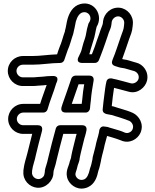

<svg xmlns="http://www.w3.org/2000/svg" viewBox="-20 -847 894 1107"><path d="M114 -125C93.6 -125 77 -141.7 77 -161C77 -180.7 94.1 -198 114 -198H230C241.1 -198 251.1 -205.6 254.1 -216.4C268 -266.8 289.2 -314.6 303.9 -365.6C305.9 -371.5 328.3 -409 284 -409C263.2 -409 242.3 -407 225.6 -404.9L195.8 -402.9C183.2 -401.5 174.5 -401 166 -401H112C92.1 -401 75 -418.3 75 -438C75 -457.3 91.6 -474 112 -474H166C223.1 -474 272.6 -484 327 -484C337.4 -484 346.8 -490.8 350.3 -500C359.1 -522.8 363.6 -541.4 369.9 -557C384.9 -589.9 391.2 -621.9 401.4 -649.2C401.7 -650.1 402.1 -651.3 402.2 -651.9C408.3 -676.2 413.6 -704.2 417.3 -723.2C425.8 -752.6 439.4 -770.9 455.9 -775.3C489.7 -784.3 512.4 -749.3 496.6 -722C493.3 -716.6 489.1 -711.1 488.1 -703.7C478.4 -674.6 476.8 -644.7 470.4 -627.2C464.2 -608.7 456.5 -587 453.5 -571.9C449.8 -553.3 443.5 -539.9 433.6 -520.2C433.6 -520.2 411.6 -484 456 -484H527C538.1 -484 547.7 -492.1 550.7 -501.1C553.9 -510.7 558.4 -520.7 562.4 -531.2L574.4 -563.2C583.4 -587.2 589.9 -608 598.6 -632.9L607.6 -659.9C612.1 -672.6 620.8 -686.2 622.9 -708.7L623.9 -719.3C626.4 -738.1 644.8 -754.6 664.5 -752.6C681.7 -750.9 698.6 -732.4 696.1 -712.6L695.1 -700C693.2 -675.3 686.4 -665.2 677.4 -638.2C661.1 -592.6 647.1 -545.1 629 -502.8C622.6 -487.7 622.9 -473 643.1 -466.3C658 -461.3 672.7 -456.3 685.7 -455.1C701.2 -453.7 718.5 -446.4 740.7 -440.8L751.4 -437.9C767.2 -433.6 784.3 -417.1 779.1 -394C775.5 -377.9 756.6 -362.7 735.8 -366.3L725.1 -369.2C699.9 -375.1 677.8 -382.8 652.4 -388.4L636.5 -391.9C618.6 -397.8 598.8 -397.2 593.7 -377.1C587.8 -353.2 584.5 -321.6 582.3 -305.6C578.3 -279.1 574.7 -241.9 572.1 -217.6C572 -216.8 572 -215.6 572 -215V-214C572 -183.9 612.2 -189.1 632.7 -181.4L645.5 -177.1L662.9 -172C682.9 -166 706.8 -157.2 726 -150C741.2 -142 753.3 -122.3 744.1 -101C737.8 -86.6 717.6 -73.6 696.8 -83.6C681.3 -91 660.9 -96.9 643 -102L626.1 -107C620.9 -108.5 614.4 -110.4 609.1 -111.9C601.4 -116.1 591.5 -115.6 581.9 -117.5C563.2 -121.3 552 -106.3 551.1 -85.6C545.5 -56.8 535.8 -34 530.4 -2.5C528.3 7.6 522.7 25.5 519.6 39.6C518.4 45.1 513.9 57.1 513.1 70.9C508.5 92.1 506 106.2 499.8 121.7C499.2 123.1 498.7 125 498.5 126.1C492 158.4 481.3 180 466.3 186.7C443.9 196.7 424.8 184.5 417.6 169.2C409.5 152.3 421.3 142.5 428.3 105.9C431.2 97.3 439 80.5 439.9 62.6C446.1 29.7 455.2 -1 463.4 -36.7C466.9 -53.9 473.8 -68.6 478.6 -95.7C479.9 -102.8 481 -125 454 -125H326C314.9 -125 305 -117.2 302 -107C286.2 -52.7 272.6 4.4 258.7 60.3C253.9 82.1 250.3 95.8 247.4 103.8C243.3 116 238.5 130.4 238 147.1C235.2 165.2 233.2 169.6 223.4 177.5C197.4 198.2 161.3 175.4 164.8 146C164.9 145 165 143.7 165 143V137.6C169.6 103.4 179.2 86.1 187.4 44.3C196.6 6.3 209 -45 219 -80.1C223.1 -94.4 232.6 -125 198 -125ZM637.5 -340.5C662.3 -335 685.4 -327.1 712.9 -320.7L723.4 -317.9C774 -304.1 819 -343.2 827.9 -383C839.1 -433 805.7 -476.9 763.9 -486.3L753.3 -489.2C736 -493.5 718.4 -501.8 692.3 -504.7C691.4 -504.9 687.3 -505.9 684.5 -506.6C699.2 -544.8 711.3 -584.6 724.6 -621.8C731.8 -643.3 742.3 -662.1 744.9 -696L745.9 -707.3C751.1 -755.9 714.3 -797.9 669.5 -802.4C619.3 -807.4 579.4 -768.7 574.1 -724.6L573.2 -713.9C571.3 -701.8 567.3 -695.9 560.4 -676.1L551.4 -649.1C543.2 -626.1 535.6 -606.2 527.4 -580.2L515.8 -549.4C514 -545.2 512 -540.4 509.5 -534H494.6C497 -540.6 499.9 -549.6 502.2 -560.6C506.7 -574.4 512.7 -595.8 517.6 -610.7C527.9 -639.8 531.4 -672.7 537.1 -692.4C577.8 -757.5 524.6 -845.3 443.1 -823.7C398.1 -811.7 378.2 -769.1 368.9 -735.7C363.6 -716.5 360.4 -688.4 355.3 -672.9C354.6 -670.8 354 -668.2 354 -665.2C342.6 -634.2 335.7 -602.2 324.1 -577C317.2 -560.4 313.8 -547.7 309.2 -533.7C256.7 -531.9 211.6 -524 166 -524H112C64.7 -524 25 -485.9 25 -438C25 -390.6 64.1 -351 112 -351H166C176.6 -351 186.5 -351.6 200.2 -353.1L229.7 -355.1C236.2 -355.5 242.1 -356.5 249 -357.2C237.6 -322.6 223.4 -287.6 211.3 -248H114C66.1 -248 27 -208.4 27 -161C27 -113.1 66.7 -75 114 -75H165.7C156.9 -42 146.2 1.9 138.7 33.1C129.9 69.4 120.6 89.7 115.2 132.9C115.1 133.6 115 135 115 136V141.6C110.4 191.2 148.7 231.5 194.1 235.4C244 239.7 288 195.2 288 149C288 140.7 290.1 133.7 294.6 120.2C298.6 108.8 302.2 95.2 307.3 71.7C319.5 23.2 331.4 -26.7 344.9 -75H421.9C419.6 -67.4 417.1 -59.3 414.5 -47.2C407 -14.6 397 19 390.4 55.5C390.2 56.6 390 58.6 390 60C390 64.9 381.6 82.1 379.3 95.9C377.1 109.6 351.7 147.3 372.4 190.8C389.1 225.7 435.5 255.2 486.7 232.3C527.2 214.2 539.8 172.9 547.1 138.1C554.5 118.7 558.4 97.5 562.4 79.4C562.7 78.1 563 75.8 563 74C563 71.5 565.7 65.2 568.5 49.8C570.7 40.1 576.7 20.9 579.6 6.5C583.4 -16.1 590.8 -35.2 597.4 -63.2C600.6 -62.3 607.4 -60.4 611.9 -59L629 -54C644.6 -49.5 659.4 -44.2 676.3 -37.9C726 -15.1 774.2 -44.9 789.9 -81C812.6 -133.2 780.3 -179.5 746.8 -195.6C726.9 -205.1 700.4 -213 677.1 -220L660.5 -224.9L649.4 -228.5C641.2 -231.6 632.5 -233.9 624.3 -235.4C628.4 -274.8 631.6 -302.6 637.5 -340.5ZM495 -411 415 -411C403.9 -411 394.3 -402.9 391.3 -393.9C374.2 -342.7 358.8 -299.1 340.5 -247.6C338.4 -241.9 336.3 -235.2 334.7 -229.1C333.9 -225.6 326.3 -198 359 -198H474C489.1 -198 499 -212.3 499 -223C499 -234.6 502 -247.2 503.9 -269C507 -309.4 512.6 -339.7 519.7 -381.9C520.9 -389.3 521.6 -411 495 -411ZM465.5 -361C460.8 -332.8 456.5 -305.1 454.1 -273C453.3 -264 452.3 -257.9 451 -248H393.7C407.3 -286.5 419.4 -320.8 433 -361Z"/></svg>

Font: Smoothie
Style: Outline
Weight: 400
Foundry: Cannot Into Space Fonts
Version: Version 0.8